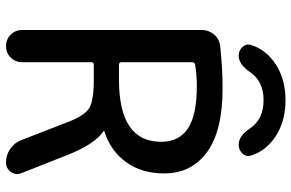

<svg xmlns="http://www.w3.org/2000/svg" viewBox="-190 -806 995 656"><g transform="rotate(90 308.0 -477.5)"><path d="M511 -837Q516 -821 504 -808Q492 -795 474 -795Q443 -795 418 -834Q387 -880 322 -880Q257 -880 226 -834Q199 -795 170 -795Q152 -795 140 -808Q128 -821 133 -837Q149 -889 200 -922Q251 -955 322 -955Q393 -955 444 -922Q495 -889 511 -837ZM192 -636V-395Q192 -386 201 -386H252Q464 -386 464 -530Q464 -591 418.5 -621.5Q373 -652 272 -652Q234 -652 200 -646Q192 -644 192 -636ZM82 -55V-668Q82 -693 98 -711.5Q114 -730 139 -732Q213 -740 282 -740Q426 -740 499 -687Q572 -634 572 -540Q572 -464 533.5 -410.5Q495 -357 428 -336Q427 -336 427 -335Q427 -333 428 -333Q471 -304 507 -215L571 -53Q579 -34 567 -17Q555 0 535 0Q509 0 488 -14.5Q467 -29 458 -53L395 -215Q374 -269 348.5 -284.5Q323 -300 252 -300H201Q192 -300 192 -291V-55Q192 -32 176 -16Q160 0 137 0Q114 0 98 -16Q82 -32 82 -55Z"/></g></svg>

Font: Rounded Mplus 1c Medium
Style: Regular
Weight: 500
Version: Version 1.059.20150529